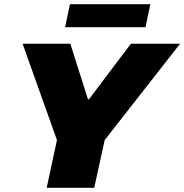

<svg xmlns="http://www.w3.org/2000/svg" viewBox="-20 -897 880 917"><path d="M203 0 252 -228 88 -688H316L400 -423H405L605 -688H840L480 -228L430 0ZM291 -767 314 -877H698L675 -767Z"/></svg>

Font: Saira Expanded ExtraBold
Style: Italic
Weight: 800
Width: 7
Italic angle: -12°
Designer: Hector Gatti with collaboration of the Omnibus-Type team
Foundry: Omnibus-Type
Version: Version 1.101